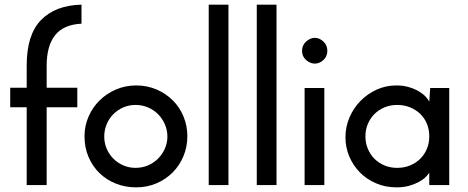

<svg xmlns="http://www.w3.org/2000/svg" viewBox="-20 -797 2015 827"><path d="M24 -335V-419H95V-516Q95 -647 156.5 -710.5Q218 -774 331 -777V-695Q253 -691 217 -645Q181 -599 181 -514V-419H313V-335H181V0H95V-335Z M439.5 -262Q429 -237 429 -209Q429 -181 439.5 -156.5Q450 -132 468.5 -113.5Q487 -95 511.5 -84.5Q536 -74 564 -74Q592 -74 617 -84.5Q642 -95 660.5 -113.5Q679 -132 690 -156.5Q701 -181 701 -209Q701 -237 690 -262Q679 -287 660.5 -305.5Q642 -324 617 -334.5Q592 -345 564 -345Q536 -345 511.5 -334.5Q487 -324 468.5 -305.5Q450 -287 439.5 -262ZM344 -210Q344 -255 361.5 -295Q379 -335 409 -364.5Q439 -394 479.5 -411.5Q520 -429 567 -429Q614 -429 654.5 -411.5Q695 -394 724.5 -364.5Q754 -335 770.5 -295Q787 -255 787 -210Q787 -165 770.5 -125Q754 -85 724.5 -55Q695 -25 654.5 -7.5Q614 10 566 10Q520 10 479.5 -6Q439 -22 409 -51Q379 -80 361.5 -120.5Q344 -161 344 -210Z M964 0H879V-777H964Z M1171 0H1086V-777H1171Z M1377 0H1292V-418H1377ZM1298.5 -538.5Q1281 -554 1281 -578Q1281 -602 1298.5 -618Q1316 -634 1336 -634Q1356 -634 1373 -618Q1390 -602 1390 -578Q1390 -554 1373 -538.5Q1356 -523 1336 -523Q1316 -523 1298.5 -538.5Z M1564.5 -263.5Q1554 -239 1554 -210Q1554 -181 1564.5 -156Q1575 -131 1593 -113Q1611 -95 1636 -84.5Q1661 -74 1691 -74Q1721 -74 1746.5 -84.5Q1772 -95 1790.5 -113.5Q1809 -132 1819 -156.5Q1829 -181 1829 -210Q1829 -239 1819 -263.5Q1809 -288 1790.5 -306Q1772 -324 1746.5 -334.5Q1721 -345 1691 -345Q1661 -345 1636 -334.5Q1611 -324 1593 -306Q1575 -288 1564.5 -263.5ZM1468 -205Q1468 -251 1485.5 -291.5Q1503 -332 1533 -362.5Q1563 -393 1602.5 -411Q1642 -429 1687 -429Q1717 -429 1742 -421.5Q1767 -414 1785 -403Q1803 -392 1814 -380Q1825 -368 1829 -359L1833 -418H1915V0H1829V-53Q1824 -45 1813 -34Q1802 -23 1784.5 -13.5Q1767 -4 1743 3Q1719 10 1688 10Q1640 10 1599.5 -7.5Q1559 -25 1530 -54.5Q1501 -84 1484.5 -123Q1468 -162 1468 -205Z"/></svg>

Font: JosefinSans
Style: SemiBold
Weight: 600
Designer: Santiago Orozco
Foundry: Typemade
Version: Version 1.0 ; ttfautohint (v1.3)